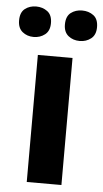

<svg xmlns="http://www.w3.org/2000/svg" viewBox="-69 -787 443 822"><g transform="rotate(5 152.5 -376.0)"><path d="M227 0H78V-546H227ZM-15 -686Q-15 -721 5 -736.5Q25 -752 52.9 -752Q80.8 -752 101.4 -736.6Q122 -721.2 122 -686.4Q122 -653 101.4 -637Q80.8 -621 52.9 -621Q25 -621 5 -637.2Q-15 -653.5 -15 -686ZM182 -686Q182 -721 202.1 -736.5Q222.3 -752 250.6 -752Q279 -752 299.5 -736.6Q320 -721.2 320 -686.4Q320 -653 299.4 -637Q278.9 -621 251 -621Q222.5 -621 202.2 -637.2Q182 -653.5 182 -686Z"/></g></svg>

Font: Noto Sans Gunjala Gondi
Style: Regular
Weight: 400
Designer: Ek Type
Foundry: Ek Type
Version: Version 1.004